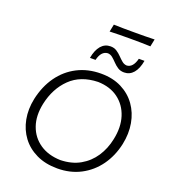

<svg xmlns="http://www.w3.org/2000/svg" viewBox="-188 -1215 1193 1357"><g transform="rotate(20 409.0 -536.0)"><path d="M402.5 10.5Q312.5 10.5 244.8 -22Q177 -54.5 135 -110.8Q93 -167 79 -240.2Q65 -313.5 82 -395Q104 -496.5 157.2 -570.8Q210.5 -645 289.2 -685.2Q368 -725.5 466.5 -725.5Q555 -725.5 621.2 -692Q687.5 -658.5 728.8 -600.5Q770 -542.5 783.2 -467.8Q796.5 -393 779 -310Q758.5 -215.5 706.8 -143.2Q655 -71 577.2 -30.2Q499.5 10.5 402.5 10.5ZM403 -52.5Q488 -54.5 550.5 -90Q613 -125.5 652.5 -185.2Q692 -245 707.5 -320.5Q728 -416.5 703.8 -493Q679.5 -569.5 618.2 -615Q557 -660.5 466 -663Q336 -659.5 257.8 -583.2Q179.5 -507 153 -384.5Q133 -289 159 -215.2Q185 -141.5 248.2 -98.2Q311.5 -55 403 -52.5ZM614 -788.5Q586.5 -788.5 566.5 -801.5Q546.5 -814.5 530.2 -831.8Q514 -849 497.8 -862.5Q481.5 -876 461.5 -877Q412 -874 395 -803H353Q364 -864.5 392.2 -897Q420.5 -929.5 463 -929.5Q490 -929.5 510 -916.5Q530 -903.5 546.5 -886.2Q563 -869 579.2 -855.5Q595.5 -842 615.5 -841Q662 -844 680 -915H722.5Q712 -854 684 -821.2Q656 -788.5 614 -788.5ZM420 -1025.5 431.5 -1081.5Q466 -1080 504.2 -1079.8Q542.5 -1079.5 584.5 -1079.5Q626 -1079.5 664.5 -1079.8Q703 -1080 738 -1081.5L726.5 -1025.5Q692 -1027 653.5 -1027.5Q615 -1028 573.5 -1028Q531.5 -1028 493 -1027.5Q454.5 -1027 420 -1025.5Z"/></g></svg>

Font: Commissioner Flair Light
Style: Italic
Weight: 300
Italic angle: -12°
Designer: Kostas Bartsokas
Foundry: Kostas Bartsokas
Version: Version 1.000; ttfautohint (v1.8.3)